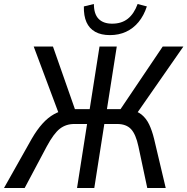

<svg xmlns="http://www.w3.org/2000/svg" viewBox="-47 -937 934 957"><path d="M-27 0 111 -245Q137 -290 164.5 -320.5Q192 -351 222.5 -368Q253 -385 289 -390L249 -363L121 -705H217L332 -377L320 -393H400L449 -705H535L486 -393H569L543 -377L764 -705H867L629 -363L598 -390Q635 -385 658.5 -366Q682 -347 696.5 -316.5Q711 -286 721 -245L779 0H687L643 -207Q630 -268 606 -293.5Q582 -319 537 -319H473L423 0H337L387 -319H323Q282 -319 251.5 -295.5Q221 -272 186 -207L76 0ZM501 -762Q457 -762 427.5 -778.5Q398 -795 384 -826.5Q370 -858 371 -905L421 -917Q421 -867 444.5 -843Q468 -819 512 -819Q559 -819 590 -843.5Q621 -868 639 -917L685 -905Q670 -859 643.5 -827Q617 -795 581 -778.5Q545 -762 501 -762Z"/></svg>

Font: Nunito Sans 10pt Condensed Medium
Style: Italic
Weight: 500
Width: 3
Italic angle: -9°
Designer: Vernon Adams
Foundry: Vernon Adams
Version: Version 3.101;gftools[0.9.27]